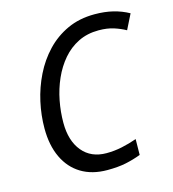

<svg xmlns="http://www.w3.org/2000/svg" viewBox="-109 -815 827 916"><g transform="rotate(-15 304.5 -357.0)"><path d="M309 10Q234 10 180.5 -22.5Q127 -55 98.5 -115.5Q70 -176 70 -259Q70 -324 84.5 -389.5Q99 -455 128.5 -515Q158 -575 202.5 -622Q247 -669 306.5 -696.5Q366 -724 441 -724Q491 -724 532 -714Q573 -704 609 -684L572 -610Q547 -624 515 -634.5Q483 -645 440 -645Q384 -645 339.5 -623Q295 -601 262 -562.5Q229 -524 207 -474.5Q185 -425 174.5 -370.5Q164 -316 164 -262Q164 -173 207 -121Q250 -69 326 -69Q365 -69 402.5 -77Q440 -85 477 -98L476 -20Q439 -6 400.5 2Q362 10 309 10Z"/></g></svg>

Font: Noto Sans Display
Style: Italic
Weight: 400
Italic angle: -12°
Designer: Monotype Design Team
Foundry: Monotype Imaging Inc.
Version: Version 2.003